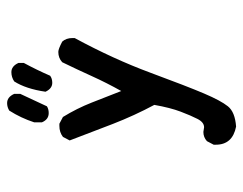

<svg xmlns="http://www.w3.org/2000/svg" viewBox="-92 -461 684 540"><g transform="rotate(-90 250.0 -191.0)"><path d="M164 131Q113 121 113 74V68L123 49Q134 39 149 39L162 41Q176 41 185.5 22.5Q195 4 206 -25Q217 -54 225 -99Q195 -155 171.5 -215.5Q148 -276 125 -337L135 -356Q148 -366 166 -366H172L191 -356Q215 -317 231.5 -275Q248 -233 264 -192Q287 -233 306 -275Q325 -317 345 -358Q357 -369 374 -369Q382 -369 403 -358Q413 -347 413 -329V-323Q354 -214 315.5 -110Q277 -6 257 41Q237 88 221 108Q205 128 164 131ZM287 -386Q271 -386 262 -405Q270 -460 291 -493Q303 -501 317 -501Q334 -501 343 -481V-466Q323 -429 307 -392Q299 -386 287 -386ZM202 -396Q184 -396 176 -415V-437Q188 -474 209 -507Q219 -513 230 -513Q247 -513 256 -493V-476L221 -401Q213 -396 202 -396Z"/></g></svg>

Font: Xiaolai SC
Style: Regular
Weight: 400
Designer: Nozomi Seto 瀬戸のぞみ
Version: Version 3.11;December 4, 2020;FontCreator 13.0.0.2613 64-bit